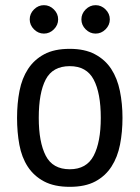

<svg xmlns="http://www.w3.org/2000/svg" viewBox="-20 -726 540 743"><path d="M250 -3Q190 -3 150.5 -24Q111 -45 87.5 -81Q64 -117 55 -165.5Q46 -214 46 -270Q46 -326 55.5 -374.5Q65 -423 88.5 -459Q112 -495 151 -516Q190 -537 250 -537Q308 -537 347.5 -516Q387 -495 410.5 -459Q434 -423 444 -374Q454 -325 454 -270Q454 -215 444.5 -166.5Q435 -118 411.5 -81.5Q388 -45 349 -24Q310 -3 250 -3ZM250 -71Q315 -71 342.5 -123.5Q370 -176 370 -270Q370 -366 342.5 -418Q315 -470 250 -470Q184 -470 157 -418.5Q130 -367 130 -270Q130 -176 157 -123.5Q184 -71 250 -71ZM150 -706Q172 -706 188.5 -689.5Q205 -673 205 -651Q205 -629 188.5 -612.5Q172 -596 150 -596Q128 -596 111.5 -612.5Q95 -629 95 -651Q95 -673 111.5 -689.5Q128 -706 150 -706ZM350 -706Q372 -706 388.5 -689.5Q405 -673 405 -651Q405 -629 388.5 -612.5Q372 -596 350 -596Q328 -596 311.5 -612.5Q295 -629 295 -651Q295 -673 311.5 -689.5Q328 -706 350 -706Z"/></svg>

Font: D2Coding ligature
Style: Regular
Weight: 400
Monospace: yes
Designer: Yong-Rak Park; Jeong-Hwan Yoon; Sang-Min Lee;
Foundry: NHN Corporation
Version: Version 1.3.2; Build 20180524